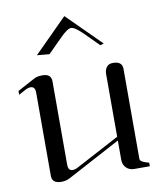

<svg xmlns="http://www.w3.org/2000/svg" viewBox="-82 -787 706 852"><g transform="rotate(-10 271.5 -361.0)"><path d="M116 -572 266 -722 417 -572 401 -567 340 -628Q303 -665 286 -665Q269 -665 233 -628L172 -567ZM122 -480Q122 -480 125 -480Q164 -480 164 -446V-70Q164 -43 184 -43Q197 -43 212 -52L404 -154V-438Q404 -454 413 -467Q422 -480 442 -480Q484 -480 484 -446V-40Q484 -36 487 -32.5Q490 -29 495 -26.5Q500 -24 504.5 -22Q509 -20 515.5 -18.5Q522 -17 524 -16V0H454Q432 0 418 -14Q404 -28 404 -50V-137L164 -9Q148 0 126 0Q84 0 84 -34V-410Q84 -437 63 -437Q51 -437 36 -428L8 -413V-430L84 -471Q99 -480 122 -480Z"/></g></svg>

Font: kawoszeh
Style: Medium
Weight: 500
Version: Version 000.030